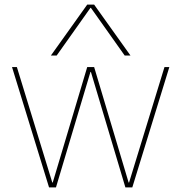

<svg xmlns="http://www.w3.org/2000/svg" viewBox="-20 -810 784 830"><path d="M192 0 32 -520H53L206 -21H208L357 -520H387L536 -21H538L691 -520H712L552 0H522L373 -499H371L222 0ZM200 -570 357 -790H387L544 -570H519L373 -776H371L225 -570Z"/></svg>

Font: M PLUS 2 Thin
Style: Regular
Weight: 100
Designer: Coji Morishita
Foundry: UNDERFOREST DESIGN
Version: Version 1.001